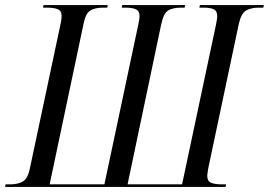

<svg xmlns="http://www.w3.org/2000/svg" viewBox="-41 -734 1056 754"><path d="M-21 0 -19 -10H-2Q30 -10 49 -21.5Q68 -33 76 -71L196 -636Q199 -648 200 -657Q201 -666 201 -672Q201 -691 186.5 -697.5Q172 -704 144 -704H128L130 -714H382L380 -704H364Q332 -704 313.5 -692.5Q295 -681 287 -640L154 -10H369L502 -637Q507 -660 507 -671Q507 -691 492.5 -697.5Q478 -704 452 -704H437L439 -714H686L684 -704H670Q637 -704 619 -692.5Q601 -681 592 -638L460 -10H674L807 -636Q809 -647 810.5 -655.5Q812 -664 812 -670Q812 -691 798.5 -697.5Q785 -704 759 -704H742L744 -714H995L993 -704H976Q944 -704 925 -692.5Q906 -681 897 -641L777 -74Q776 -66 774.5 -57.5Q773 -49 773 -43Q773 -23 787.5 -16.5Q802 -10 830 -10H847L845 0Z"/></svg>

Font: Noto Serif Display Condensed
Style: Italic
Weight: 400
Width: 3
Italic angle: -12°
Designer: Monotype Design Team
Foundry: Monotype Imaging Inc.
Version: Version 2.009